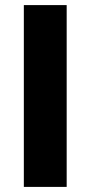

<svg xmlns="http://www.w3.org/2000/svg" viewBox="-20 -733 354 753"><path d="M73.5 0V-713H241.5V0Z"/></svg>

Font: Heraclito
Style: Bold
Weight: 700
Designer: Kostas Bartsokas (font) & Cristiano Sobral (main changes)
Foundry: Kostas Bartsokas (font) & Cristiano Sobral (main changes)
Version: Version 1.00;July 8, 2020;FontCreator 13.0.0.2655 64-bit